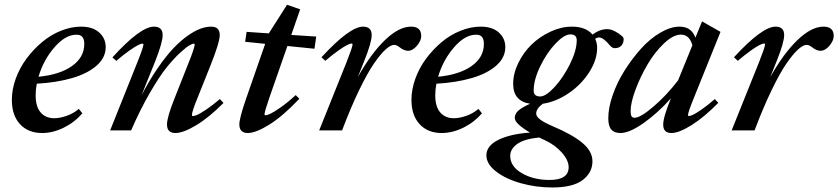

<svg xmlns="http://www.w3.org/2000/svg" viewBox="-20 -559 3594 823"><path d="M160.2 11.2Q101.1 11.2 65.9 -26.6Q30.8 -64.5 30.8 -130.9Q30.8 -175.8 47.6 -222.2Q64.5 -268.6 93.8 -307.9Q123 -347.2 160.2 -378.4Q197.3 -409.7 241.2 -427.2Q285.2 -444.8 327.6 -444.8Q377.4 -444.8 405.3 -419.7Q433.1 -394.5 433.1 -356.9Q433.1 -312 394.3 -277.8Q355.5 -243.7 289.3 -224.4Q223.1 -205.1 137.7 -200.2Q132.8 -176.3 132.8 -150.9Q132.8 -101.6 154.3 -76.9Q175.8 -52.2 212.4 -52.2Q236.3 -52.2 265.9 -62.5Q295.4 -72.8 317.9 -92.3L333 -73.2Q299.8 -34.7 253.2 -11.7Q206.5 11.2 160.2 11.2ZM307.1 -410.2Q260.3 -410.2 213.4 -356.2Q166.5 -302.2 145 -230Q236.3 -238.8 288.8 -276.1Q341.3 -313.5 341.3 -370.6Q341.3 -389.6 333.5 -400.1Q325.7 -410.6 307.1 -410.2Z M452.1 0 568.8 -292Q594.7 -356.4 594.7 -367.7Q594.7 -372.1 590.3 -372.1Q585 -372.1 572 -365.7Q559.1 -359.4 533.7 -341.6Q508.3 -323.7 478.5 -297.9L461.9 -313Q581.5 -444.8 640.1 -444.8Q677.2 -444.8 677.2 -408.7Q677.2 -377 645.5 -296.9L586.4 -149.9Q620.6 -215.8 656.7 -268.1Q692.9 -320.3 723.9 -352.8Q754.9 -385.3 785.4 -406.5Q815.9 -427.7 840.1 -436.3Q864.3 -444.8 885.3 -444.8Q921.9 -444.8 921.9 -408.7Q921.9 -377.4 880.9 -274.9L826.2 -138.2Q802.7 -81.1 802.7 -65.9Q802.7 -61.5 807.1 -61.5Q813.5 -61.5 825.9 -66.9Q838.4 -72.3 864.5 -89.8Q890.6 -107.4 922.4 -134.3L938 -117.7Q876.5 -55.7 821 -22.2Q765.6 11.2 731.9 11.2Q695.8 11.2 695.8 -25.4Q695.8 -56.6 728.5 -138.2L787.6 -287.6Q814.5 -354.5 814.5 -368.2Q814.5 -372.1 810.5 -372.1Q805.7 -372.1 792.2 -364.7Q778.8 -357.4 751.7 -332.5Q724.6 -307.6 694.1 -269.8Q663.6 -231.9 622.3 -160.9Q581.1 -89.8 542 0Z M1042 11.2Q1005.9 11.2 1005.9 -25.9Q1005.9 -52.2 1035.6 -138.2L1116.7 -371.1L1030.8 -379.9L1037.1 -422.4L1131.8 -416H1132.3L1210.4 -538.6L1266.6 -519L1228.5 -409.2L1335.4 -402.3L1328.1 -350.1L1211.9 -361.8L1135.3 -142.1Q1113.8 -80.1 1113.8 -68.8Q1113.8 -64.9 1117.7 -64.9Q1124.5 -64.9 1138.7 -71.3Q1152.8 -77.6 1182.6 -98.4Q1212.4 -119.1 1247.6 -151.4L1263.2 -135.7Q1192.9 -61.5 1134.8 -25.1Q1076.7 11.2 1042 11.2Z M1348.1 0 1465.3 -292Q1491.2 -357.4 1491.2 -368.2Q1491.2 -372.6 1486.8 -372.6Q1481.4 -372.6 1468.3 -366.2Q1455.1 -359.9 1429.9 -342Q1404.8 -324.2 1374.5 -298.3L1357.9 -313.5Q1479 -444.8 1536.1 -444.8Q1573.2 -444.8 1573.2 -408.7Q1573.2 -377 1541 -296.9L1513.7 -228.5Q1571.3 -331.1 1630.9 -387.9Q1690.4 -444.8 1741.7 -444.8Q1785.6 -444.8 1785.6 -404.8Q1785.6 -384.8 1767.3 -363Q1749 -341.3 1728.5 -341.3Q1711.4 -341.3 1690.9 -357.9Q1678.7 -366.7 1669.9 -366.7Q1654.8 -366.7 1633.1 -347.2Q1611.3 -327.6 1583.3 -287.1Q1555.2 -246.6 1519.3 -172.4Q1483.4 -98.1 1446.3 0Z M1873 11.2Q1814 11.2 1778.8 -26.6Q1743.7 -64.5 1743.7 -130.9Q1743.7 -175.8 1760.5 -222.2Q1777.3 -268.6 1806.6 -307.9Q1835.9 -347.2 1873 -378.4Q1910.2 -409.7 1954.1 -427.2Q1998 -444.8 2040.5 -444.8Q2090.3 -444.8 2118.2 -419.7Q2146 -394.5 2146 -356.9Q2146 -312 2107.2 -277.8Q2068.4 -243.7 2002.2 -224.4Q1936 -205.1 1850.6 -200.2Q1845.7 -176.3 1845.7 -150.9Q1845.7 -101.6 1867.2 -76.9Q1888.7 -52.2 1925.3 -52.2Q1949.2 -52.2 1978.8 -62.5Q2008.3 -72.8 2030.8 -92.3L2045.9 -73.2Q2012.7 -34.7 1966.1 -11.7Q1919.4 11.2 1873 11.2ZM2020 -410.2Q1973.1 -410.2 1926.3 -356.2Q1879.4 -302.2 1857.9 -230Q1949.2 -238.8 2001.7 -276.1Q2054.2 -313.5 2054.2 -370.6Q2054.2 -389.6 2046.4 -400.1Q2038.6 -410.6 2020 -410.2Z M2347.2 244.6Q2278.3 244.6 2213.4 226.6Q2148.4 208.5 2106.7 176.3Q2064.9 144 2064.9 106.9Q2064.9 65.9 2116.2 40.5Q2167.5 15.1 2252 9.3Q2186.5 -29.3 2186.5 -53.2Q2186.5 -70.8 2201.2 -84.2Q2215.8 -97.7 2252 -114.3Q2179.7 -125.5 2179.7 -199.7Q2179.7 -244.1 2201.7 -289.1Q2223.6 -334 2258.5 -367.9Q2293.5 -401.9 2339.6 -423.3Q2385.7 -444.8 2431.2 -444.8Q2491.2 -444.8 2520 -410.6Q2550.3 -434.1 2583 -434.1Q2598.1 -434.1 2616 -424.8Q2633.8 -415.5 2646 -404.3Q2653.3 -397.9 2653.3 -391.6Q2653.3 -374 2643.3 -363.3Q2633.3 -352.5 2615.7 -352.5Q2605 -352.5 2596.2 -362.3Q2566.4 -398.4 2548.3 -398.4Q2539.6 -398.4 2531.2 -392.6Q2539.6 -375 2539.6 -353.5Q2539.6 -302.2 2505.6 -249.3Q2471.7 -196.3 2417.5 -159.4Q2363.3 -122.6 2306.6 -114.3Q2278.3 -93.3 2278.3 -71.8Q2278.3 -48.3 2345.7 -19.5Q2432.6 17.1 2476.1 53.2Q2519.5 89.4 2519.5 132.3Q2519.5 180.7 2477.8 212.6Q2436 244.6 2347.2 244.6ZM2295.9 -145.5Q2319.8 -145.5 2357.2 -186Q2394.5 -226.6 2423.3 -284.7Q2452.1 -342.8 2452.1 -386.7Q2452.1 -411.6 2424.8 -411.6Q2398.9 -411.6 2361.6 -372.6Q2324.2 -333.5 2295.9 -275.4Q2267.6 -217.3 2267.6 -170.4Q2267.6 -145.5 2295.9 -145.5ZM2167 109.4Q2167 154.3 2216.8 183.3Q2266.6 212.4 2335.4 212.4Q2417.5 212.4 2417.5 157.7Q2417.5 128.4 2388.9 95.7Q2360.4 63 2315.9 42Q2302.7 36.6 2291.5 30.3Q2227.1 36.6 2197 58.1Q2167 79.6 2167 109.4Z M2639.6 11.2Q2612.8 11.2 2600.1 -3.9Q2587.4 -19 2587.4 -52.2Q2587.4 -96.7 2606.2 -151.1Q2625 -205.6 2657 -256.3Q2689 -307.1 2727.5 -350.1Q2766.1 -393.1 2810.3 -418.9Q2854.5 -444.8 2893.1 -444.8Q2943.8 -444.8 2960.9 -397.5L2989.3 -467.3L3068.4 -422.4L2953.6 -137.7Q2929.2 -78.1 2929.2 -65.9Q2929.2 -61.5 2932.6 -61.5Q2938.5 -61.5 2950.7 -67.1Q2962.9 -72.8 2988 -90.1Q3013.2 -107.4 3043.9 -134.3L3059.1 -118.2Q2998 -56.2 2944.1 -22.5Q2890.1 11.2 2857.9 11.2Q2822.8 11.2 2822.8 -24.4Q2822.8 -57.6 2856 -137.7Q2799.8 -74.7 2739 -31.7Q2678.2 11.2 2639.6 11.2ZM2683.1 -82.5Q2683.1 -67.4 2687 -60.8Q2690.9 -54.2 2700.2 -54.2Q2725.1 -54.2 2781.5 -102.5Q2837.9 -150.9 2886.7 -214.8L2947.8 -364.7Q2935.5 -410.6 2898.9 -410.6Q2865.7 -410.6 2826.2 -373Q2786.6 -335.4 2755.9 -283.2Q2725.1 -231 2704.1 -174.8Q2683.1 -118.7 2683.1 -82.5Z M3116.2 0 3233.4 -292Q3259.3 -357.4 3259.3 -368.2Q3259.3 -372.6 3254.9 -372.6Q3249.5 -372.6 3236.3 -366.2Q3223.1 -359.9 3198 -342Q3172.9 -324.2 3142.6 -298.3L3126 -313.5Q3247.1 -444.8 3304.2 -444.8Q3341.3 -444.8 3341.3 -408.7Q3341.3 -377 3309.1 -296.9L3281.7 -228.5Q3339.4 -331.1 3398.9 -387.9Q3458.5 -444.8 3509.8 -444.8Q3553.7 -444.8 3553.7 -404.8Q3553.7 -384.8 3535.4 -363Q3517.1 -341.3 3496.6 -341.3Q3479.5 -341.3 3459 -357.9Q3446.8 -366.7 3438 -366.7Q3422.9 -366.7 3401.1 -347.2Q3379.4 -327.6 3351.3 -287.1Q3323.2 -246.6 3287.4 -172.4Q3251.5 -98.1 3214.4 0Z"/></svg>

Font: Elstob SemiBold
Style: Italic
Weight: 600
Italic angle: -20°
Designer: Peter S. Baker
Version: Version 1.015